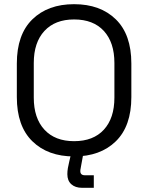

<svg xmlns="http://www.w3.org/2000/svg" viewBox="-20 -734 709 918"><path d="M60.5 -269.8V-430.2Q60.5 -569 134.8 -641.5Q209 -714 334.2 -714Q459.5 -714 533.8 -641.5Q608 -569 608 -430.2V-269.8Q608 -131 533.8 -58.5Q459.5 14 334.2 14Q209 14 134.8 -58.5Q60.5 -131 60.5 -269.8ZM527 -267.2V-432.8Q527 -531 476.6 -586Q426.2 -641 334.2 -641Q243.2 -641 192.4 -586Q141.5 -531 141.5 -432.8V-267.2Q141.5 -169 192.4 -114Q243.2 -59 334.2 -59Q426.2 -59 476.6 -114Q527 -169 527 -267.2ZM372.5 164Q340 164 321 146.9Q302 129.8 302 98.8Q302 84.5 304.5 69.8Q307 55 311 39L323.2 -13.2H381L368 57.5Q367 66 365.5 71.6Q364 77.2 364 84.2Q364 104 386.2 104H428.5V164Z"/></svg>

Font: Space 7353
Style: Regular
Weight: 400
Designer: Christine Claussen + Ruben Lyon  (Space 7353)
Version: Version 1.000;FEAKit 1.0